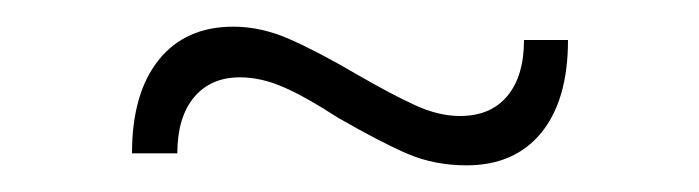

<svg xmlns="http://www.w3.org/2000/svg" viewBox="-20 -389 524 144"><path d="M330 -265Q306 -265 286 -273.5Q266 -282 233 -301Q210 -316 193 -323.5Q176 -331 160 -331Q138 -331 125.5 -316Q113 -301 113 -274H79Q79 -319 99 -344Q119 -369 155 -369Q176 -369 197.5 -359.5Q219 -350 248 -333Q274 -318 291.5 -310Q309 -302 325 -302Q348 -302 360.5 -317Q373 -332 373 -359H406Q406 -314 386 -289.5Q366 -265 330 -265Z"/></svg>

Font: TypoPRO Montserrat
Style: Regular
Weight: 275
Designer: Julieta Ulanovsky
Foundry: Julieta Ulanovsky
Version: Version 6.001